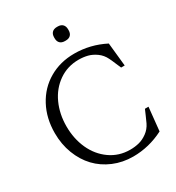

<svg xmlns="http://www.w3.org/2000/svg" viewBox="-215 -1038 1081 1182"><g transform="rotate(-30 325.5 -447.0)"><path d="M35.2 -350.1Q35.2 -455.6 79.6 -538.8Q124 -622.1 203.4 -668.5Q282.7 -714.8 382.8 -714.8Q496.1 -714.8 599.1 -662.1L616.2 -496.1H590.8Q585.4 -507.3 573.7 -535.6Q562 -564 554.2 -579.1Q538.1 -612.3 509.3 -633.1Q480.5 -653.8 450.7 -661.4Q420.9 -668.9 387.2 -668.9Q308.1 -668.9 246.1 -625.7Q184.1 -582.5 151.1 -510Q118.2 -437.5 118.2 -350.1Q118.2 -262.7 151.1 -189.9Q184.1 -117.2 246.1 -73.5Q308.1 -29.8 387.2 -29.8Q420.9 -29.8 450.7 -37.4Q480.5 -44.9 509.3 -65.9Q538.1 -86.9 554.2 -120.1Q562 -135.3 573.7 -163.6Q585.4 -191.9 590.8 -203.1H616.2L599.1 -37.1Q495.1 16.1 382.8 16.1Q308.1 16.1 243.4 -11.2Q178.7 -38.6 133.1 -86.7Q87.4 -134.8 61.3 -202.9Q35.2 -271 35.2 -350.1ZM326.2 -856.9V-862.8Q326.2 -885.3 338.4 -897.7Q350.6 -910.2 373 -910.2H378.9Q401.4 -910.2 413.6 -897.7Q425.8 -885.3 425.8 -862.8V-856.9Q425.8 -834.5 413.6 -822.3Q401.4 -810.1 378.9 -810.1H373Q350.6 -810.1 338.4 -822.3Q326.2 -834.5 326.2 -856.9Z"/></g></svg>

Font: LT Superior Serif
Style: Regular
Weight: 400
Designer: Daniel Lyons
Foundry: LyonsType
Version: Version 2.120;FEAKit 1.0